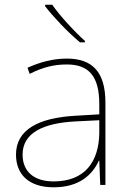

<svg xmlns="http://www.w3.org/2000/svg" viewBox="-20 -786 551 816"><path d="M202 -766H172V-759C207 -714 267 -650 320 -606H341V-612C296 -652 231 -723 202 -766ZM264 -537C205 -537 150 -522 97 -498L106 -472C163 -501 211 -512 264 -512C357 -512 402 -463 402 -343V-300L299 -294C142 -285 48 -234 48 -129C48 -45 102 10 208 10C316 10 372 -42 400 -103H402L406 0H428V-350C428 -480 373 -537 264 -537ZM301 -270 402 -275V-220C400 -99 341 -15 208 -15C123 -15 76 -58 76 -129C76 -222 165 -263 301 -270Z"/></svg>

Font: Noto Sans Georgian Thin
Style: Regular
Weight: 100
Designer: Monotype Design Team, Akaki Razmadze
Foundry: Google LLC
Version: Version 2.005